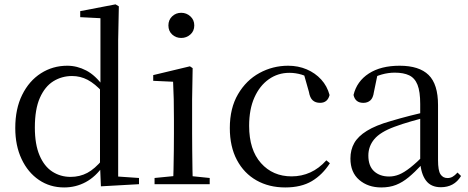

<svg xmlns="http://www.w3.org/2000/svg" viewBox="-20 -825 2095 860"><path d="M267.4 14.6Q204 14.6 154.4 -19Q104.9 -52.6 76.7 -112.6Q48.4 -172.7 48.4 -251.6Q48.4 -337.9 79.4 -400.3Q110.3 -462.8 163.3 -496.7Q216.2 -530.6 281.4 -530.6Q325.2 -530.6 366.3 -509.2Q407.5 -487.7 443.7 -437.5H453.5L440.8 -411.3Q405.2 -450.3 372.6 -467.4Q340 -484.5 302.8 -484.5Q256.9 -484.5 219 -461.1Q181.2 -437.6 158.7 -386.9Q136.1 -336.1 136.1 -253.7Q136.1 -178.2 157.2 -128.9Q178.2 -79.6 214.6 -56.1Q251.1 -32.7 296.2 -32.7Q337.2 -32.7 371 -50.6Q404.7 -68.5 439.4 -110.2L451.9 -82.4H442.5Q408.7 -33.4 364.1 -9.4Q319.5 14.6 267.4 14.6ZM432 9.6 427.9 -88.8V-91.6V-430.7L429.9 -440.3V-743.5L339.3 -748.1V-775.1L497.5 -805.5L512.3 -796.5L509.3 -644.4V-34.2L602.6 -27.8V0Z M672.3 0V-27.8L782.1 -38.6H813.5L919.3 -27.8V0ZM755.3 0Q756.3 -24.4 757.2 -65.3Q758.1 -106.3 758.6 -150.7Q759.1 -195.1 759.1 -228.5V-288.8Q759.1 -339.6 758.2 -380.6Q757.3 -421.6 755.3 -458.9L666.3 -463V-488.6L830.7 -528L842.9 -519.8L840.5 -380.2V-228.5Q840.5 -195.1 841 -150.7Q841.5 -106.3 842.1 -65.3Q842.7 -24.4 843.7 0ZM791.8 -655Q767.9 -655 751.1 -670.5Q734.3 -686 734.3 -711.1Q734.3 -735.9 751.1 -751.8Q767.9 -767.7 791.8 -767.7Q815.2 -767.7 832.7 -751.8Q850.2 -735.9 850.2 -711.1Q850.2 -686 832.7 -670.5Q815.2 -655 791.8 -655Z M1257.6 14.6Q1184.8 14.6 1128.8 -17.1Q1072.8 -48.8 1041.1 -108.5Q1009.4 -168.3 1009.4 -251.4Q1009.4 -340.7 1046.2 -403.2Q1082.9 -465.8 1142.5 -498.2Q1202 -530.6 1270.8 -530.6Q1315.5 -530.6 1353.7 -514.4Q1391.9 -498.1 1418.7 -468.8Q1445.5 -439.5 1456.2 -399.3Q1447.3 -364.4 1413.7 -364.4Q1393 -364.4 1380.6 -375.7Q1368.1 -386.9 1363.7 -413.5L1338.7 -501.6L1388.8 -461.9Q1358.5 -482.4 1331.4 -490.6Q1304.3 -498.8 1276 -498.8Q1224.9 -498.8 1183.9 -469.9Q1143 -441 1119.5 -388.2Q1095.9 -335.4 1095.9 -261.5Q1095.9 -153.9 1148.9 -94.5Q1201.8 -35 1286.2 -35Q1331 -35 1369.9 -52.7Q1408.9 -70.3 1441.8 -106.9L1457.6 -93.9Q1424.6 -42.3 1376.9 -13.8Q1329.2 14.6 1257.6 14.6Z M1687.7 14.6Q1628.5 14.6 1589.1 -19.1Q1549.6 -52.8 1549.6 -115.1Q1549.6 -153.9 1566.8 -184.3Q1583.9 -214.6 1623.4 -239Q1662.9 -263.5 1728.9 -282.3Q1770.8 -294.9 1816.8 -306.7Q1862.8 -318.5 1902.8 -327.7V-303.3Q1862.8 -293.3 1821.7 -281.5Q1780.6 -269.7 1746.6 -257Q1683.3 -233.6 1656.6 -201.7Q1629.9 -169.7 1629.9 -128.2Q1629.9 -81.6 1655.5 -58Q1681.2 -34.4 1723.1 -34.4Q1745.6 -34.4 1767.6 -43.3Q1789.6 -52.2 1817.7 -74.2Q1845.7 -96.3 1883.8 -134.4L1892.5 -87.1H1868.9Q1837.7 -53.7 1810.5 -31.1Q1783.2 -8.4 1754.1 3.1Q1725 14.6 1687.7 14.6ZM1954.8 13.6Q1910.1 13.6 1887.8 -16.6Q1865.5 -46.7 1862.2 -99.7V-103.3V-359Q1862.2 -415 1850.1 -445.3Q1837.9 -475.6 1812.7 -487.6Q1787.6 -499.6 1748 -499.6Q1719.3 -499.6 1690.1 -491.4Q1660.9 -483.2 1627.7 -464.7L1671.2 -491.9L1654.8 -412.7Q1651.2 -386 1638.7 -375.2Q1626.1 -364.3 1607.4 -364.3Q1571.2 -364.3 1563.5 -399.7Q1578.4 -461 1632.1 -495.8Q1685.8 -530.6 1770.2 -530.6Q1857.5 -530.6 1899.8 -489.2Q1942 -447.8 1942 -354.6V-107.7Q1942 -60.8 1953.1 -44.2Q1964.1 -27.5 1984.4 -27.5Q1997 -27.5 2007 -33.2Q2017 -38.8 2029.4 -52.1L2045.1 -36.7Q2029.2 -10.7 2006.6 1.4Q1984 13.6 1954.8 13.6Z"/></svg>

Font: Noto Serif HK
Style: Regular
Weight: 200
Designer: Ryoko NISHIZUKA 西塚涼子 (kana & ideographs); Frank Grießhammer (Latin, Greek & Cyrillic); Wenlong ZHANG 张文龙 (bopomofo); San
Foundry: Adobe
Version: Version 2.001;hotconv 1.1.0;makeotfexe 2.6.0